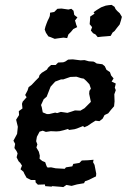

<svg xmlns="http://www.w3.org/2000/svg" viewBox="-20 -753 523 786"><path d="M165 9 164 2 135 3 126 -6 125 -16H107L89 -25L80 -41L76 -50L64 -60L70 -75L63 -86L56 -93L48 -109L52 -125L48 -134L39 -147L42 -164L35 -177L50 -205L53 -234L46 -263L58 -282L57 -298L72 -309L70 -328L73 -337L89 -355L83 -364L93 -383L97 -396L110 -406L125 -422L139 -436L142 -446L151 -455L172 -468L177 -476L189 -487H208L218 -497L239 -498L247 -501L259 -509L278 -510L310 -506L326 -507L344 -502L362 -501L367 -499L376 -493L399 -490L409 -482L416 -467L430 -458L435 -444L445 -432L437 -419L454 -411L450 -394L454 -384L448 -367L449 -338L447 -318L434 -303L423 -289L408 -282L400 -267L387 -257L371 -259L355 -249L339 -238L325 -232L320 -237L295 -227L285 -224L263 -221L258 -225L241 -220L224 -216L211 -215L188 -216L168 -213L155 -218L142 -214L131 -193L128 -175L133 -162L129 -149L139 -132L143 -116L142 -103L153 -94L165 -89L171 -72L175 -67L189 -68L208 -64L245 -62L250 -68L276 -72L280 -82L305 -86L315 -96L340 -97L363 -99L361 -89L367 -78L374 -42L373 -31L342 -16L328 -11L324 -3L295 2L273 8L252 4L239 13L232 12L194 9L191 11ZM172 -286H181L206 -292L214 -290L229 -295L256 -291L272 -296L287 -301L309 -300L326 -310L335 -319L352 -336L345 -369L346 -381L352 -390L346 -408L333 -422L323 -431L312 -433L293 -439L268 -438L239 -428H230L206 -419L196 -408L187 -398L180 -380L171 -357L159 -347L148 -323L151 -314L155 -293ZM204 -594 187 -601 178 -604 168 -619 163 -632 166 -644 171 -658 175 -668 181 -680 184 -688 185 -701 202 -704 215 -717 232 -718 260 -714 272 -717 281 -709 284 -692 290 -687 297 -682 287 -669 289 -663 292 -652 296 -642 280 -634 270 -622 260 -612 255 -597 240 -599 217 -596ZM380 -601 371 -612 361 -617 352 -628 357 -642 347 -654 348 -665 349 -676V-685L367 -697L363 -703L376 -712L394 -723L413 -730L426 -732L437 -733L449 -725L453 -716L460 -708L470 -699L479 -684L475 -669L470 -653L458 -638L449 -626L441 -620L433 -606L422 -605L410 -604L397 -603Z"/></svg>

Font: Winky Rough
Style: Italic
Weight: 400
Italic angle: -8.97852°
Designer: Simon Atzbach
Foundry: typofactur
Version: Version 1.206